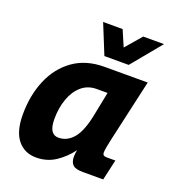

<svg xmlns="http://www.w3.org/2000/svg" viewBox="-138 -854 875 972"><g transform="rotate(20 300.0 -368.5)"><path d="M166 12Q103 12 66 -34Q29 -80 29 -170Q29 -274 64.5 -357.5Q100 -441 168.5 -489.5Q237 -538 336 -538H568L493 -205Q488 -182 484 -161Q480 -140 480 -129Q480 -111 501 -111H549L524 0H414Q374 0 359.5 -14.5Q345 -29 345 -58Q345 -73 349 -94Q317 -50 271 -19Q225 12 166 12ZM238 -121Q285 -121 318.5 -161Q352 -201 370 -294L395 -419H337Q289 -419 255.5 -390Q222 -361 204.5 -312Q187 -263 187 -203Q187 -121 238 -121ZM579 -749 447 -589H316L251 -749H356L393 -663L467 -749Z"/></g></svg>

Font: Geist Mono ExtraBold
Style: Italic
Weight: 800
Italic angle: -12°
Monospace: yes
Designer: Basement.studio, Andrés Briganti, Mateo Zaragoza
Foundry: Basement.studio, Vercel, Andrés Briganti, Guido Ferreyra, Mateo Zaragoza
Version: Version 1.500; ttfautohint (v1.8.4.7-5d5b)